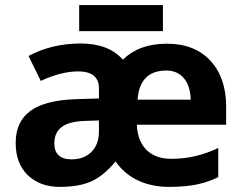

<svg xmlns="http://www.w3.org/2000/svg" viewBox="-20 -729 957 759"><path d="M293 -606H624V-709H293ZM648.9 9.8C692.4 9.8 729.5 6.3 759.3 0C789.1 -6.3 816.9 -16.1 842.8 -28.8V-144C782.7 -115.2 721.2 -101.1 657.2 -101.1C572.8 -101.1 524.4 -151.4 521 -235.8H874V-308.1C874 -383.8 853 -444.3 811.5 -489.3C770 -533.7 712.9 -556.2 641.1 -556.2C563 -556.2 508.8 -534.7 465.8 -493.2C428.2 -535.6 372.6 -557.1 298.8 -557.1C223.1 -557.1 154.3 -540.5 92.8 -507.8L141.1 -409.2C194.8 -434.1 244.6 -446.8 290 -446.8C340.3 -446.8 371.1 -425.8 371.1 -380.9V-339.8L277.8 -336.9C121.1 -331.1 42 -278.8 42 -163.1C42 -109.4 58.1 -67.4 89.8 -36.6C121.6 -5.9 163.6 9.8 215.8 9.8C267.1 9.8 309.1 2.4 341.3 -12.2C373 -26.4 405.3 -52.7 437 -90.8C483.9 -22.5 559.6 9.8 648.9 9.8ZM638.2 -450.2C695.3 -450.2 732.4 -407.7 733.9 -335H523.9C529.3 -411.6 567.4 -450.2 638.2 -450.2ZM371.1 -208C371.1 -175.3 361.3 -148.9 341.8 -128.9C322.3 -108.9 295.9 -99.1 263.2 -99.1C217.8 -99.1 194.8 -120.1 194.8 -162.1C194.8 -221.2 235.4 -248.5 315.9 -251L371.1 -252.9Z"/></svg>

Font: Noto Reveo Sans
Style: Bold
Weight: 700
Designer: Monotype Design team
Foundry: Monotype Imaging Inc.
Version: Version 1.04